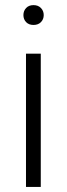

<svg xmlns="http://www.w3.org/2000/svg" viewBox="-20 -741 264 761"><path d="M141.6 0H83V-528.3H141.6ZM72.8 -681.2Q72.8 -697.8 83.5 -709.2Q94.2 -720.7 112.8 -720.7Q131.3 -720.7 142.3 -709.2Q153.3 -697.8 153.3 -681.2Q153.3 -664.6 142.3 -653.3Q131.3 -642.1 112.8 -642.1Q94.2 -642.1 83.5 -653.3Q72.8 -664.6 72.8 -681.2Z"/></svg>

Font: Roboto Light
Style: Regular
Weight: 300
Designer: Google
Version: Version 2.134; 2016; ttfautohint (v1.6)